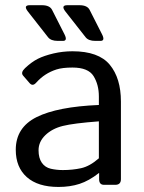

<svg xmlns="http://www.w3.org/2000/svg" viewBox="-20 -721 561 749"><path d="M89.4 -675.3Q69.3 -700.7 96.2 -700.7H143.6Q173.8 -700.7 183.1 -682.6L231.4 -587.4Q244.6 -561.5 225.6 -561.5H205.1Q178.7 -561.5 167.5 -575.7ZM235.8 -675.3Q215.8 -700.7 242.7 -700.7H290Q320.3 -700.7 329.6 -682.6L377.9 -587.4Q391.1 -561.5 372.1 -561.5H351.6Q325.2 -561.5 314 -575.7ZM41.5 -136.7Q41.5 -223.6 122.8 -264.2Q204.1 -304.7 365.7 -311.5V-344.7Q365.7 -390.6 345 -424.1Q324.2 -457.5 262.7 -457.5Q223.6 -457.5 200.2 -450Q176.8 -442.4 157.5 -429.9Q138.2 -417.5 120.6 -397.9Q107.4 -383.3 95.7 -396.5L70.3 -425.8Q59.6 -438 77.6 -455.1Q103.5 -479.5 127.9 -491.7Q152.3 -503.9 188.7 -512.5Q225.1 -521 262.7 -521Q364.7 -521 408.2 -468.5Q451.7 -416 451.7 -324.7V-22Q451.7 0 429.7 0H385.7Q366.7 0 366.7 -22V-45.9H365.7Q327.1 -15.6 290.3 -3.7Q253.4 8.3 208 8.3Q127.9 8.3 84.7 -30Q41.5 -68.4 41.5 -136.7ZM130.4 -134.8Q130.4 -104.5 143.1 -86.2Q155.8 -67.9 178.2 -62.7Q200.7 -57.6 225.1 -57.6Q262.7 -57.6 296.4 -64.9Q330.1 -72.3 365.7 -103.5V-247.6Q267.1 -240.2 225.1 -229.7Q183.1 -219.2 156.7 -193.6Q130.4 -168 130.4 -134.8Z"/></svg>

Font: Istok
Style: Regular
Weight: 500
Designer: Andrey V. Panov
Foundry: Andrey V. Panov
Version: Version 1.0.3